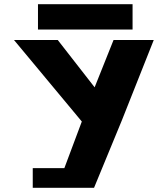

<svg xmlns="http://www.w3.org/2000/svg" viewBox="-20 -892 796 911"><path d="M160.2 -872V-752H609V-872ZM46.5 -702.1 368.2 -315.4 285.4 -94.4H135.4V-0.9H250.4H426.2L558 -320.5L709.5 -702.1H518.7L429 -477.7L254.1 -702.1Z"/></svg>

Font: Hussar
Style: BdWide
Weight: 700
Foundry: Cannot Into Space Fonts
Version: Version 2.00